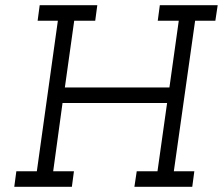

<svg xmlns="http://www.w3.org/2000/svg" viewBox="-20 -720 859 740"><path d="M596 -700H819L810 -640H732L650 -60H729L721 0H498L507 -60H587L624 -323H221L185 -60H265L257 0H35L43 -60H122L203 -640H125L133 -700H355L347 -640H266L230 -383H633L669 -640H588Z"/></svg>

Font: Josefin Slab SemiBold
Style: Italic
Weight: 600
Italic angle: -12°
Designer: Santiago Orozco
Foundry: Typemade
Version: Version 2.000